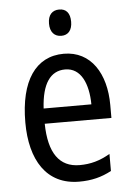

<svg xmlns="http://www.w3.org/2000/svg" viewBox="-53 -778 569 829"><g transform="rotate(-5 231.0 -364.0)"><path d="M235 -738C205 -738 186 -719 186 -681C186 -644 205 -624 235 -624C264 -624 282 -644 282 -681C282 -719 265 -738 235 -738ZM238 -546C116 -546 47 -445 47 -265C47 -102 115 10 257 10C311 10 354 -1 397 -24V-98C353 -72 312 -61 265 -61C177 -61 132 -125 130 -252H419V-308C419 -444 356 -546 238 -546ZM238 -478C307 -478 337 -407 338 -318H131C137 -425 174 -478 238 -478Z"/></g></svg>

Font: Noto Sans Sinhala Condensed
Style: Regular
Weight: 400
Width: 3
Designer: Jelle Bosma - Monotype Design Team
Foundry: Monotype Imaging Inc.
Version: Version 2.006